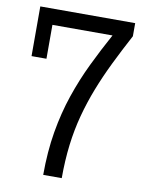

<svg xmlns="http://www.w3.org/2000/svg" viewBox="-82 -779 629 837"><g transform="rotate(10 232.5 -360.5)"><path d="M168 0Q168 -103 183 -191Q198 -279 224.5 -357Q251 -435 286 -507.5Q321 -580 360 -651H94V-501H28V-721H448V-663Q411 -594 380 -530.5Q349 -467 325 -405.5Q301 -344 284 -280.5Q267 -217 258.5 -148Q250 -79 250 0Z"/></g></svg>

Font: Mona Sans SemiCondensed
Style: Regular
Weight: 400
Width: 4
Designer: Deni Anggara
Foundry: GitHub
Version: Version 2.000